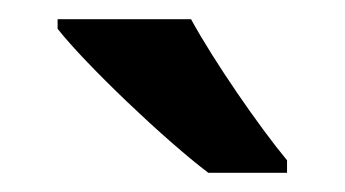

<svg xmlns="http://www.w3.org/2000/svg" viewBox="-20 -786 359 200"><path d="M179 -766H40V-756C70 -718 152 -640 197 -606H279V-619C250 -654 203 -722 179 -766Z"/></svg>

Font: Noto Sans Thai Looped SemiCondensed SemiBold
Style: Regular
Weight: 600
Width: 4
Designer: Sasikarn Vongin, Ben Mitchell
Foundry: The Fontpad Ltd
Version: Version 1.001